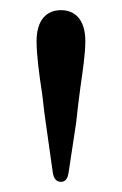

<svg xmlns="http://www.w3.org/2000/svg" viewBox="-20 -831 240 378"><path d="M70 -590 84 -491C86 -478 92 -473 100 -473C108 -473 113 -478 115 -491L130 -590C132 -611 135 -634 138 -657C143 -692 148 -725 148 -750C148 -792 128 -811 100 -811C72 -811 52 -792 52 -750C52 -723 57 -685 63 -646C64 -635 66 -624 67 -612Z"/></svg>

Font: 寒蝉锦书宋 Text
Style: Regular
Weight: 400
Designer: 寒蝉锦书宋{Warren} 思源宋体{Ryoko NISHIZUKA 西塚涼子 (kana & ideographs); Frank Grießhammer (Latin, Greek & Cyrillic); Wenlong ZHANG 
Foundry: Adobe & ChillType
Version: Version 2.000;Glyphs 3.1.1 (3135)